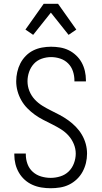

<svg xmlns="http://www.w3.org/2000/svg" viewBox="-20 -991 540 1019"><path d="M249 8Q224 8 199.5 4Q175 0 152.5 -10Q130 -20 111.5 -36.5Q93 -53 80.5 -74.5Q68 -96 62 -120Q56 -144 56 -169V-176H117V-171Q117 -145 126 -120.5Q135 -96 154 -79Q173 -62 198 -54.5Q223 -47 249 -47Q275 -47 300.5 -55Q326 -63 344.5 -81Q363 -99 372.5 -124.5Q382 -150 382 -176Q382 -202 371.5 -227Q361 -252 343.5 -271.5Q326 -291 303.5 -305Q281 -319 257 -331Q233 -343 209.5 -355Q186 -367 164.5 -382.5Q143 -398 124.5 -417Q106 -436 93 -459Q80 -482 73 -507.5Q66 -533 66 -560Q66 -584 71.5 -608.5Q77 -633 88 -654.5Q99 -676 116.5 -694Q134 -712 156 -723Q178 -734 202.5 -738.5Q227 -743 251 -743Q275 -743 299 -739Q323 -735 344.5 -724.5Q366 -714 384 -697Q402 -680 413.5 -659Q425 -638 430.5 -614Q436 -590 436 -566V-559H375V-564Q375 -589 367 -613Q359 -637 341.5 -654.5Q324 -672 300 -680Q276 -688 251 -688Q226 -688 201.5 -679.5Q177 -671 160 -652.5Q143 -634 134.5 -609.5Q126 -585 126 -560Q126 -533 136 -508Q146 -483 164 -463.5Q182 -444 204.5 -430Q227 -416 250.5 -404.5Q274 -393 297.5 -380.5Q321 -368 342.5 -352.5Q364 -337 382.5 -318Q401 -299 414.5 -276Q428 -253 435 -227.5Q442 -202 442 -176Q442 -150 436 -125.5Q430 -101 418 -79Q406 -57 387.5 -39.5Q369 -22 346.5 -11Q324 0 299 4Q274 8 249 8ZM156 -806 115 -834 212 -971H288L385 -834L344 -806L250 -924Z"/></svg>

Font: Iosevka Term Curly Light
Style: Regular
Weight: 300
Designer: Belleve Invis
Foundry: Belleve Invis
Version: Version 32.3.0